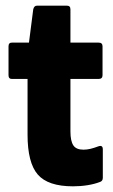

<svg xmlns="http://www.w3.org/2000/svg" viewBox="-20 -648 397 676"><path d="M237 8Q149 8 113 -33.5Q77 -75 77 -174V-370H22Q10 -370 10 -383V-485Q10 -498 22 -498H82L97 -615Q100 -628 110 -628H216Q228 -628 228 -615V-498H327Q341 -498 341 -485V-383Q341 -370 327 -370H228V-185Q228 -152 238 -136.5Q248 -121 274 -121Q286 -121 298.5 -124Q311 -127 327 -133Q342 -138 342 -122V-22Q342 -10 331 -7Q313 0 288.5 4Q264 8 237 8Z"/></svg>

Font: Sofia Sans Condensed Black
Style: Regular
Weight: 900
Designer: Botio Nikoltchev, Ani Petrova
Foundry: lettersoup
Version: Version 4.101